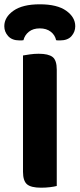

<svg xmlns="http://www.w3.org/2000/svg" viewBox="-37 -866 370 893"><path d="M154 7Q107 7 88.5 -9Q70 -25 70 -67V-608Q81 -610 101.5 -613Q122 -616 143 -616Q188 -616 207.5 -601Q227 -586 227 -542V-1Q216 2 196 4.5Q176 7 154 7ZM148 -734Q117 -734 97.5 -718.5Q78 -703 72 -679Q67 -678 63 -678Q59 -678 54 -678Q19 -678 1 -698Q-17 -718 -17 -744Q-17 -786 25.5 -816Q68 -846 148 -846Q229 -846 271 -816Q313 -786 313 -744Q313 -718 295.5 -698Q278 -678 242 -678Q237 -678 233 -678Q229 -678 224 -679Q219 -703 199 -718.5Q179 -734 148 -734Z"/></svg>

Font: Baloo Bhaina 2
Style: Bold
Weight: 700
Designer: Yesha Goshar, Manish Minz, Shuchita Grover and Ek Type
Foundry: Ek Type
Version: Version 1.640;hotconv 1.0.111;makeotfexe 2.5.65597; ttfautoh